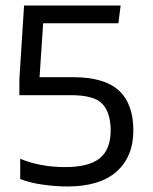

<svg xmlns="http://www.w3.org/2000/svg" viewBox="-20 -664 552 694"><path d="M224 10Q180 10 132 3Q84 -4 53 -17V-90Q127 -60 215 -60Q301 -60 340.5 -92Q380 -124 380 -192Q380 -256 350.5 -288Q321 -320 236 -320H50V-377L67 -644H416L408 -580H136L123 -385H244Q357 -385 409.5 -337Q462 -289 462 -192Q462 -98 401.5 -44Q341 10 224 10Z"/></svg>

Font: Kanit Light
Style: Regular
Weight: 300
Designer: Katatrad Team
Foundry: CadsonDemak
Version: Version 2.000; ttfautohint (v1.8.3)